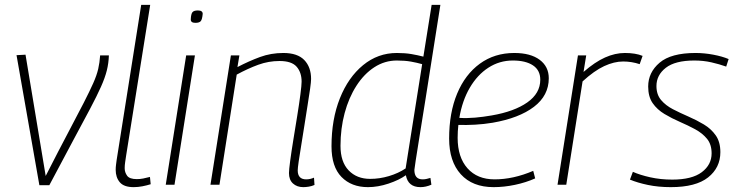

<svg xmlns="http://www.w3.org/2000/svg" viewBox="-20 -760 3037 790"><path d="M183 2H142L48 -533L85 -535L168 -36Q223 -144 261.5 -216.5Q300 -289 324.5 -337Q349 -385 363.5 -417.5Q378 -450 384 -476Q390 -502 392 -532H428Q427 -500 419.5 -470Q412 -440 395.5 -403Q379 -366 351 -313Q323 -260 282 -184Q241 -108 183 2Z M561 -740H598L499 -120Q497 -106 495 -93Q493 -80 493 -68Q493 -51 503 -37Q513 -23 543 -23Q556 -23 569 -25.5Q582 -28 597 -32L600 -2Q584 3 566 6.5Q548 10 530 10Q490 10 473 -10Q456 -30 456 -61Q456 -72 457.5 -83Q459 -94 460 -102Z M794 -717Q814 -717 814 -703Q812 -680 806 -673Q800 -666 784 -666Q764 -666 765 -681Q766 -703 772 -710Q778 -717 794 -717ZM662 0 746 -532H782L698 0Z M930 -532H965L957 -484Q1005 -509 1050 -525.5Q1095 -542 1146 -542Q1204 -542 1232 -513Q1260 -484 1260 -435Q1260 -424 1256 -395Q1252 -366 1245.5 -326.5Q1239 -287 1232.5 -244Q1226 -201 1219.5 -162.5Q1213 -124 1209 -96Q1205 -68 1205 -59Q1205 -22 1240 -22Q1256 -22 1272 -29L1274 1Q1263 6 1250.5 8Q1238 10 1228 10Q1202 10 1185.5 -5Q1169 -20 1169 -48Q1169 -61 1174 -98.5Q1179 -136 1187 -185Q1195 -234 1203 -283.5Q1211 -333 1216 -371.5Q1221 -410 1221 -424Q1221 -462 1200.5 -485.5Q1180 -509 1130 -509Q1085 -509 1042.5 -493.5Q1000 -478 954 -453L883 0H846Z M1710 10Q1659 10 1650 -39Q1622 -19 1578.5 -4.5Q1535 10 1494 10Q1426 10 1385 -32Q1344 -74 1344 -158Q1344 -269 1378.5 -355.5Q1413 -442 1474 -492Q1535 -542 1613 -542Q1647 -542 1673 -537.5Q1699 -533 1722 -527L1756 -740H1792Q1775 -633 1759.5 -534Q1744 -435 1730.5 -350Q1717 -265 1706.5 -201Q1696 -137 1690.5 -100Q1685 -63 1685 -61Q1685 -22 1719 -22Q1728 -22 1736 -24Q1744 -26 1751 -28L1755 0Q1732 10 1710 10ZM1503 -24Q1542 -24 1580.5 -35.5Q1619 -47 1649 -67L1717 -496Q1696 -502 1671 -506.5Q1646 -511 1613 -511Q1563 -511 1520.5 -483.5Q1478 -456 1446.5 -407Q1415 -358 1398 -294.5Q1381 -231 1381 -160Q1381 -94 1414.5 -59Q1448 -24 1503 -24Z M2182 -26Q2144 -9 2099 0.5Q2054 10 2011 10Q1924 10 1876 -43Q1828 -96 1828 -190Q1828 -296 1861 -375Q1894 -454 1954.5 -498Q2015 -542 2096 -542Q2163 -542 2200.5 -514Q2238 -486 2238 -438Q2238 -367 2177 -320.5Q2116 -274 2007 -255Q1971 -249 1934.5 -247Q1898 -245 1866 -246Q1863 -220 1863 -193Q1863 -113 1903.5 -67.5Q1944 -22 2015 -22Q2092 -22 2174 -57ZM2090 -511Q2035 -511 1989.5 -481.5Q1944 -452 1913 -399Q1882 -346 1870 -275Q1901 -273 1935 -276Q1969 -279 2003 -285Q2096 -301 2149.5 -338.5Q2203 -376 2203 -432Q2203 -471 2173 -491Q2143 -511 2090 -511Z M2392 -532 2381 -464Q2428 -505 2469.5 -523.5Q2511 -542 2551 -542Q2573 -542 2591.5 -539Q2610 -536 2624 -530L2612 -496Q2579 -507 2544 -507Q2507 -507 2466 -488Q2425 -469 2377 -425L2310 0H2274L2358 -532Z M2572 -21 2584 -53Q2613 -40 2655.5 -30.5Q2698 -21 2746 -21Q2827 -21 2867.5 -51.5Q2908 -82 2908 -129Q2908 -166 2889 -189Q2870 -212 2840.5 -228Q2811 -244 2777.5 -258.5Q2744 -273 2714 -291Q2684 -309 2665.5 -335.5Q2647 -362 2647 -404Q2647 -462 2694 -502Q2741 -542 2842 -542Q2878 -542 2915 -535Q2952 -528 2978 -517L2968 -486Q2940 -496 2907 -503.5Q2874 -511 2837 -511Q2758 -511 2719.5 -481Q2681 -451 2681 -406Q2681 -371 2700 -348.5Q2719 -326 2749 -310.5Q2779 -295 2812.5 -280.5Q2846 -266 2876 -248Q2906 -230 2925 -203Q2944 -176 2944 -134Q2944 -70 2893.5 -30Q2843 10 2740 10Q2689 10 2646 1Q2603 -8 2572 -21Z"/></svg>

Font: Georama ExtraLight
Style: Italic
Weight: 200
Italic angle: -9°
Designer: Jean-Baptiste Levee
Foundry: Production Type
Version: Version 1.000